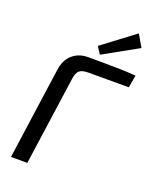

<svg xmlns="http://www.w3.org/2000/svg" viewBox="-166 -1011 885 1104"><g transform="rotate(20 276.5 -459.5)"><path d="M260 -691Q311 -691 361 -690.5Q411 -690 460 -689Q509 -688 553 -684L540 -608H293Q254 -608 237.5 -593.5Q221 -579 216 -538L140 0H40L119 -561Q128 -626 167 -658.5Q206 -691 260 -691ZM488 -919 531 -845 319 -727 291 -771Z"/></g></svg>

Font: Exo 2 Medium
Style: Italic
Weight: 500
Italic angle: -8°
Designer: Natanael Gama
Foundry: Natanael Gama
Version: Version 2.010